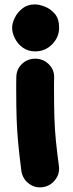

<svg xmlns="http://www.w3.org/2000/svg" viewBox="-20 -625 325 850"><path d="M33.7 -502.4Q33.7 -521.5 45.2 -545.7Q56.6 -569.8 79.1 -587.6Q101.6 -605.5 134.3 -605.5Q152.8 -605.5 178 -595.9Q203.1 -586.4 222.4 -564.2Q241.7 -542 241.7 -502.9Q241.7 -460 210.7 -428.7Q179.7 -397.5 136.2 -397.5Q104 -397.5 81.1 -414.1Q58.1 -430.7 45.9 -455.1Q33.7 -479.5 33.7 -502.4ZM168.9 203.6Q134.8 208.5 107.2 187.3Q79.6 166 74.7 131.8Q65.9 64.5 60.8 11.2Q55.7 -42 53.7 -96.9Q51.8 -151.9 51.8 -223.1Q51.8 -237.3 51.8 -252.9Q51.8 -268.6 52.2 -284.7Q53.2 -319.3 77.6 -342.3Q102.1 -365.2 136.2 -365.2Q170.9 -365.2 195.8 -340.8Q220.7 -316.4 219.7 -281.7Q219.2 -267.1 219.2 -252.2Q219.2 -237.3 219.2 -223.1Q219.2 -153.3 220.9 -101.8Q222.7 -50.3 227.5 -1.5Q232.4 47.4 240.7 109.4Q245.6 143.6 224.4 171.1Q203.1 198.7 168.9 203.6Z"/></svg>

Font: Mikhak-FD Black
Style: Regular
Weight: 900
Designer: Amin Abedi
Version: Version 3.2